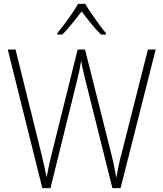

<svg xmlns="http://www.w3.org/2000/svg" viewBox="-20 -969 841 989"><path d="M782 -714 601 0H559L421 -552Q414 -581 408.5 -604Q403 -627 398 -656Q394 -630 389.5 -609Q385 -588 379 -563L240 0H198L20 -714H60L191 -186Q201 -144 208 -113Q215 -82 220 -56Q226 -89 233.5 -122.5Q241 -156 249 -187L380 -714H418L551 -185Q561 -146 567 -117Q573 -88 579 -53Q585 -87 591.5 -117.5Q598 -148 608 -185L742 -714ZM419 -949Q432 -927 451.5 -898.5Q471 -870 491 -842.5Q511 -815 526 -798V-791H500Q475 -816 448.5 -848.5Q422 -881 401 -910Q379 -882 352.5 -849Q326 -816 301 -791H275V-798Q291 -817 311.5 -844.5Q332 -872 351 -899.5Q370 -927 382 -949Z"/></svg>

Font: Noto Sans Hebrew SemiCondensed ExtraLight
Style: Regular
Weight: 200
Width: 4
Designer: Monotype Design Team
Foundry: Monotype Imaging Inc.
Version: Version 2.004; ttfautohint (v1.8.4.7-5d5b)